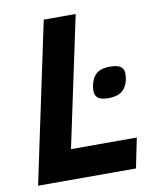

<svg xmlns="http://www.w3.org/2000/svg" viewBox="-78 -737 653 798"><g transform="rotate(-10 248.5 -338.0)"><path d="M18.1 0 161.1 -675.8H295.9L179.2 -126H457L431.2 0ZM456.5 -394.5Q456.5 -382.8 453.4 -368.4Q450.2 -354 442.9 -341.8Q432.1 -323.2 414.1 -315.4Q396 -307.6 369.6 -307.6Q338.9 -307.6 325.9 -317.9Q313 -328.1 313 -346.7Q313 -358.9 315.4 -371.8Q317.9 -384.8 323.7 -396.5Q333.5 -417 351.3 -426.3Q369.1 -435.5 397 -435.5Q428.7 -435.5 442.6 -425.8Q456.5 -416 456.5 -394.5Z"/></g></svg>

Font: Lorenzo Sans
Style: Bold Italic
Weight: 700
Italic angle: -12°
Foundry: Intel Corporation
Version: Version 1.00; ttfautohint (v1.5)